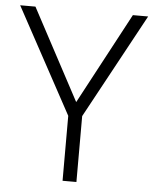

<svg xmlns="http://www.w3.org/2000/svg" viewBox="-52 -758 640 801"><g transform="rotate(5 268.0 -357.0)"><path d="M268 -332 472 -714H536L298 -276V0H240V-272L0 -714H64Z"/></g></svg>

Font: Noto Sans Light
Style: Regular
Weight: 300
Designer: Monotype Design Team
Foundry: Monotype Imaging Inc.
Version: Version 2.007